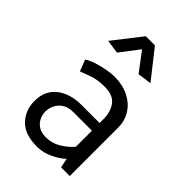

<svg xmlns="http://www.w3.org/2000/svg" viewBox="-224 -835 937 937"><g transform="rotate(45 244.0 -366.5)"><path d="M123 -138Q123 -176 148.5 -204.5Q174 -233 223 -233H350V-122Q325 -93 290 -72Q255 -51 213 -51Q182 -51 162 -64Q142 -77 132.5 -97.5Q123 -118 123 -138ZM104 -396Q131 -407 163.5 -418Q196 -429 243 -429Q301 -429 325.5 -396Q350 -363 350 -313V-286H225Q147 -286 98 -247.5Q49 -209 49 -138Q49 -74 90 -31Q131 12 216 12Q256 12 296.5 -7Q337 -26 360 -49L370 0H430V-334Q430 -382 406 -419Q382 -456 339.5 -477Q297 -498 241 -498Q221 -498 190 -492.5Q159 -487 129.5 -477.5Q100 -468 81 -455ZM242 -687 316 -589 388 -599 273 -745H210L96 -599L167 -589Z"/></g></svg>

Font: Catamaran Thin
Style: Regular
Weight: 400
Version: Version 2.000